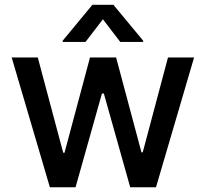

<svg xmlns="http://www.w3.org/2000/svg" viewBox="-20 -787 865 807"><path d="M189.6 0H297.6L408.4 -393.8H416.5L527.3 0H635.7L795.8 -545.5H686.1L579.9 -146.7H574.6L468 -545.5H358.3L251.1 -144.9H245.7L138.8 -545.5H29.1ZM243.6 -610.8H339.5L412.6 -706L485.4 -610.8H581.7V-616.1L456.7 -766.7H368.3L243.6 -616.1Z"/></svg>

Font: Magic Ui Pro Medium
Style: Regular
Weight: 500
Designer: Stefan Endress, Andreas Faust
Version: Version 1.000;FEAKit 1.0